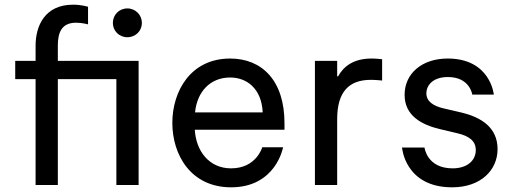

<svg xmlns="http://www.w3.org/2000/svg" viewBox="-20 -790 2195 820"><path d="M227 0V-452H477V0H572V-530H227V-595C227 -651 243 -693 305 -693C331 -693 356 -686 356 -686V-761C356 -761 330 -770 292 -770C171 -770 132 -679 132 -595V-530H45V-452H132V0ZM524 -631C559 -631 586 -658 586 -692C586 -726 559 -754 524 -754C488 -754 462 -726 462 -692C462 -659 488 -631 524 -631Z M967 10C1159 10 1189 -161 1189 -161H1100C1100 -161 1075 -71 967 -71C873 -71 817 -145 812 -236H1195V-264C1195 -447 1098 -540 963 -540C793 -540 716 -399 716 -265C716 -130 794 10 967 10ZM813 -310C822 -400 879 -459 963 -459C1033 -459 1097 -413 1102 -310Z M1420 0V-281C1420 -400 1472 -449 1564 -449C1587 -449 1612 -446 1612 -446V-537C1612 -537 1590 -540 1567 -540C1487 -540 1446 -504 1424 -464H1420V-530H1325V0Z M1911 10C2034 10 2105 -64 2105 -153C2105 -244 2038 -289 1948 -310L1875 -327C1831 -337 1801 -357 1801 -391C1801 -426 1829 -461 1893 -461C1987 -461 1997 -386 1997 -386H2089C2089 -386 2075 -540 1892 -540C1782 -540 1708 -476 1708 -385C1708 -296 1780 -257 1861 -238L1933 -221C1984 -209 2012 -188 2012 -149C2012 -105 1976 -71 1913 -71C1803 -71 1793 -160 1793 -160H1697C1697 -160 1709 10 1911 10Z"/></svg>

Font: Be Vietnam Pro
Style: Regular
Weight: 400
Designer: Lam Bao, Tony Le, Vietanh Nguyen
Foundry: Yellow Type Foundry
Version: Version 1.002